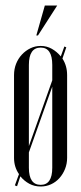

<svg xmlns="http://www.w3.org/2000/svg" viewBox="-20 -670 296 698"><path d="M49 -37Q31 -63 31 -96V-397Q31 -419 38.5 -438Q46 -457 59.5 -471.5Q73 -486 90.5 -494.5Q108 -503 128 -503Q150 -503 168.5 -492.5Q187 -482 201 -465L214 -501L221 -498L207 -457Q224 -431 224 -397V-96Q224 -75 216.5 -56Q209 -37 196 -22.5Q183 -8 165.5 0Q148 8 128 8Q105 8 86.5 -2Q68 -12 54 -29L42 7L34 4ZM128 -497Q85 -497 85 -434V-139L170 -378V-434Q170 -497 128 -497ZM85 -60Q85 2 128 2Q170 2 170 -60V-355L85 -116ZM112 -541 143 -650H188L118 -541Z"/></svg>

Font: Moniqa Cond Display
Style: Regular
Weight: 400
Width: 3
Designer: Rajesh Rajput
Foundry: Rajesh Rajput
Version: Version 1.000